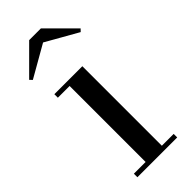

<svg xmlns="http://www.w3.org/2000/svg" viewBox="-224 -716 752 752"><g transform="rotate(-45 151.5 -340.0)"><path d="M196.5 -460V-19.5H262V0H41.5V-19.5H106.5V-440.5H41.5V-460ZM21.5 -559 11.5 -569.5 121.5 -679.5H186.5L296.5 -569.5L286.5 -559L153.5 -634.5Z"/></g></svg>

Font: Bodoni Moda
Style: Regular
Weight: 400
Designer: Owen Earl
Foundry: indestructible type
Version: Version 2.005